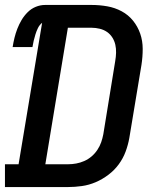

<svg xmlns="http://www.w3.org/2000/svg" viewBox="-27 -755 647 775"><path d="M-7 0V-92H48L143 -663Q132 -654 126 -641.5Q120 -629 116 -616Q112 -603 109 -590.5Q106 -578 104 -565H24Q27 -584 31.5 -602.5Q36 -621 43 -639Q50 -657 60 -674Q70 -691 84.5 -705.5Q99 -720 117.5 -727.5Q136 -735 155 -735H343Q375 -735 406 -729.5Q437 -724 464 -709.5Q491 -695 510 -671.5Q529 -648 539 -619Q549 -590 549 -557.5Q549 -525 544 -493L495 -198Q490 -170 480 -143Q470 -116 452.5 -92Q435 -68 410.5 -49.5Q386 -31 359 -19.5Q332 -8 303.5 -4Q275 0 248 0ZM156 -92H248Q264 -92 280.5 -95Q297 -98 313 -105Q329 -112 342.5 -123.5Q356 -135 366 -150Q376 -165 381.5 -181Q387 -197 390 -213L438 -508Q441 -525 441.5 -542Q442 -559 438.5 -574.5Q435 -590 426.5 -603.5Q418 -617 405 -626Q392 -635 375.5 -639Q359 -643 343 -643H247Z"/></svg>

Font: Iosevka Slab Semibold Extended
Style: Italic
Weight: 600
Width: 7
Italic angle: -9°
Monospace: yes
Designer: Belleve Invis
Foundry: Belleve Invis
Version: Version 11.1.0; ttfautohint (v1.8.3)